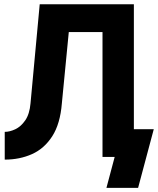

<svg xmlns="http://www.w3.org/2000/svg" viewBox="-20 -743 748 909"><path d="M613.8 -722.7V-131.3H708L633.8 146.5H483.9L522.9 0H465.3V-591.3H305.7L272.9 -253.9Q265.1 -156.7 227.5 -98.1Q189.9 -39.6 131.6 -13.4Q73.2 12.7 2.4 12.7V-118.7Q25.9 -118.7 52.5 -131.1Q79.1 -143.6 99.6 -173.3Q120.1 -203.1 124.5 -253.9L168 -722.7Z"/></svg>

Font: Giphurs
Style: Bold
Weight: 700
Version: Version 0.920; ttfautohint (v1.8.4.7-5d5b)